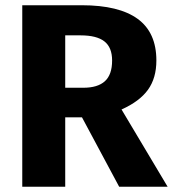

<svg xmlns="http://www.w3.org/2000/svg" viewBox="-20 -713 660 733"><path d="M293 -265H229V0H65V-693H292Q434 -693 505.5 -641Q577 -589 577 -482Q577 -415 545 -370.5Q513 -326 444 -295L620 0H435ZM229 -378H298Q353 -378 380.5 -403Q408 -428 408 -482Q408 -532 378.5 -555Q349 -578 288 -578H229Z"/></svg>

Font: Statis Sans
Style: Bold
Weight: 700
Designer: bBox Type GmbH
Foundry: bBox Type GmbH
Version: Version 1.000